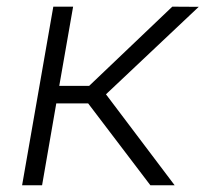

<svg xmlns="http://www.w3.org/2000/svg" viewBox="-20 -548 627 568"><path d="M240.7 -242.2H146.5L104.5 0H45.4L137.7 -528.3H196.3L155.3 -293.9H243.7L489.7 -528.3L567.9 -527.8L293.5 -269L496.6 0H424.8Z"/></svg>

Font: Roboto Mono Light
Style: Italic
Weight: 300
Designer: Google
Version: Version 2.000985; 2015; ttfautohint (v1.3)